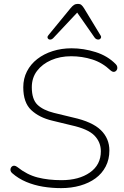

<svg xmlns="http://www.w3.org/2000/svg" viewBox="-20 -962 640 990"><path d="M295 8Q247 8 201.5 0.5Q156 -7 115.5 -24Q75 -41 43 -69Q36 -75 34.5 -81.5Q33 -88 35 -94Q37 -100 42 -104Q47 -108 54 -107.5Q61 -107 69 -101Q119 -61 174 -47Q229 -33 297 -33Q387 -33 443.5 -72.5Q500 -112 500 -182Q500 -229 467 -263Q434 -297 348 -316L249 -340Q182 -356 141 -394.5Q100 -433 100 -512Q100 -557 119 -594Q138 -631 172 -657.5Q206 -684 251.5 -698.5Q297 -713 349 -713Q411 -713 473 -693.5Q535 -674 577 -631Q583 -625 584.5 -617.5Q586 -610 583.5 -604Q581 -598 576 -594.5Q571 -591 564.5 -591.5Q558 -592 550 -599Q508 -639 455.5 -655.5Q403 -672 347 -672Q290 -672 244 -652Q198 -632 171 -596.5Q144 -561 144 -512Q144 -450 173 -422Q202 -394 258 -380L357 -356Q456 -334 500 -291Q544 -248 544 -186Q544 -140 525 -103.5Q506 -67 472.5 -42.5Q439 -18 393.5 -5Q348 8 295 8ZM254 -765Q248 -759 241.5 -758Q235 -757 230.5 -760Q226 -763 225 -768.5Q224 -774 230 -781L344 -920Q353 -931 361.5 -936.5Q370 -942 382 -942Q393 -942 399.5 -936.5Q406 -931 413 -920L498 -780Q503 -773 500.5 -767Q498 -761 492.5 -759Q487 -757 480 -759Q473 -761 468 -768L378 -897Z"/></svg>

Font: Nunito ExtraLight
Style: Italic
Weight: 200
Italic angle: -9°
Designer: Vernon Adams
Foundry: Vernon Adams
Version: Version 3.602